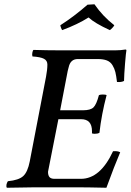

<svg xmlns="http://www.w3.org/2000/svg" viewBox="-20 -882 615 904"><path d="M263.2 -362.8H371.1Q406.2 -362.8 420.2 -376.5Q434.1 -390.1 445.8 -434.1Q451.7 -437 463.9 -437Q477.5 -437 481.9 -434.1Q458 -343.3 448.2 -256.8Q439.9 -252 425.8 -252Q420.9 -252 413.1 -253.9V-264.2Q413.1 -320.8 361.8 -320.8H254.9L206.1 -73.2Q206.1 -56.2 213.1 -48.1Q220.2 -40 236.8 -40H360.8Q452.1 -40 512.2 -169.9Q534.2 -171.9 545.9 -165Q519 -102.1 481 2Q479 2 457 1.5Q435.1 1 405.5 0.5Q376 0 356 0H139.2Q96.2 0 12.2 2Q8.8 -3.9 10.5 -12.7Q12.2 -21.5 17.1 -28.8Q68.4 -33.7 89.4 -53Q110.4 -72.3 120.1 -122.1L196.8 -521Q203.1 -554.7 203.1 -578.1Q203.1 -596.7 187 -605.2Q170.9 -613.8 132.8 -616.2Q130.4 -624 132.3 -634Q134.3 -644 137.2 -647Q203.6 -645 259.8 -645H523.9Q547.9 -645 570.8 -648.9Q575.2 -648.9 575.2 -645Q573.2 -637.2 568.8 -583.7Q564.5 -530.3 564 -501Q551.8 -494.1 530.8 -496.1Q527.3 -525.4 523.2 -542.5Q519 -559.6 509.5 -575.2Q500 -590.8 483.2 -597.4Q466.3 -604 439.9 -604H346.2Q311.5 -604 303.2 -564.9L298.8 -547.9ZM518.1 -763.2Q516.6 -758.8 509 -750.7Q501.5 -742.7 497.1 -740.2Q426.3 -772.5 397 -799.8Q345.7 -767.1 272.9 -740.2Q270.5 -742.7 267.3 -751.2Q264.2 -759.8 264.2 -763.2Q327.1 -803.2 392.1 -859.9L424.8 -861.8Q463.4 -805.7 518.1 -763.2Z"/></svg>

Font: Common Serif Medium
Style: Italic
Weight: 500
Italic angle: -12°
Designer: Philipp H. Poll, Khaled Hosny
Foundry: Stefan Peev, Context Ltd.
Version: Version 1.026